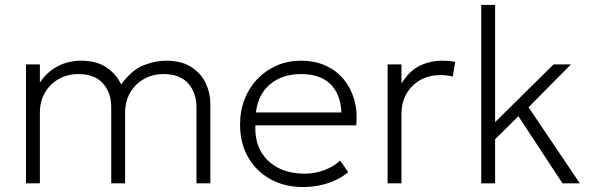

<svg xmlns="http://www.w3.org/2000/svg" viewBox="-20 -740 2390 775"><path d="M85 0V-480H141V-407Q163 -439 189.8 -458.2Q216.5 -477.5 246 -486.2Q275.5 -495 306 -495Q371.5 -495 411.2 -467Q451 -439 469 -399Q512.5 -458.5 560 -476.8Q607.5 -495 650 -495Q713.5 -495 753 -469Q792.5 -443 810.8 -403.2Q829 -363.5 829 -323V0H773V-306Q773 -366 739.5 -403.5Q706 -441 640 -441Q597 -441 561.8 -421.5Q526.5 -402 505.8 -366.8Q485 -331.5 485 -285V0H429V-306Q429 -366 395.5 -403.5Q362 -441 296 -441Q253 -441 217.8 -421.5Q182.5 -402 161.8 -366.8Q141 -331.5 141 -285V0Z M1204 15Q1129 15 1071.5 -16.8Q1014 -48.5 981.5 -105.5Q949 -162.5 949 -238Q949 -293 967.5 -340Q986 -387 1019.5 -421.8Q1053 -456.5 1097.8 -475.8Q1142.5 -495 1195 -495Q1250.5 -495 1294.2 -475.2Q1338 -455.5 1367.2 -420Q1396.5 -384.5 1410 -337Q1423.5 -289.5 1418 -234H1011Q1008 -175.5 1031.5 -131.8Q1055 -88 1101 -63.5Q1147 -39 1211 -39Q1249.5 -39 1287.8 -52.8Q1326 -66.5 1353 -92L1385.5 -45Q1361 -24.5 1330.5 -11Q1300 2.5 1267.8 8.8Q1235.5 15 1204 15ZM1013 -286H1358Q1355 -359.5 1314 -400.2Q1273 -441 1195 -441Q1119.5 -441 1070.5 -400.2Q1021.5 -359.5 1013 -286Z M1544.5 0V-480H1600.5V-403Q1633.5 -455.5 1675.5 -475.2Q1717.5 -495 1764.5 -495Q1777.5 -495 1791.2 -494Q1805 -493 1817.5 -490L1807.5 -431Q1795 -434 1782.8 -435.5Q1770.5 -437 1758.5 -437Q1689.5 -437 1645 -393.2Q1600.5 -349.5 1600.5 -279V0Z M1922.5 0V-720H1978.5V-247L2214.5 -480H2284.5L2113.5 -307L2320.5 0H2250.5L2072.5 -271L1978.5 -178V0Z"/></svg>

Font: Geologica Cursive Thin
Style: Regular
Weight: 250
Designer: Sindre Bremnes, Frode Helland
Foundry: Monokrom Skriftforlag AS
Version: Version 1.010;gftools[0.9.28]